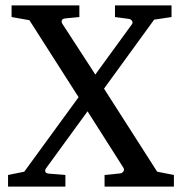

<svg xmlns="http://www.w3.org/2000/svg" viewBox="-20 -691 674 711"><path d="M367.2 0V-43L424.8 -48.8Q432.6 -49.8 437 -56.2Q441.4 -62.5 437 -69.8L304.2 -278.8L149.9 -66.9Q146 -61.5 147.9 -55.2Q149.9 -48.8 162.1 -47.9L222.2 -43V0H9.8V-43L69.8 -55.2L271 -331.1L88.9 -616.2L22.9 -627.9V-670.9H273.9V-627.9L223.1 -623Q210.9 -622.1 209 -615.5Q207 -608.9 210.9 -603L333 -415L467.8 -600.1Q473.1 -607.4 468.8 -613.8Q464.4 -620.1 457 -621.1L405.8 -627.9V-670.9H615.2V-627.9L550.8 -618.2L365.2 -362.8L562 -55.2L624 -43V0Z"/></svg>

Font: BabelStone Ogham Pictish
Style: Regular
Weight: 400
Designer: Andrew West
Foundry: BabelStone
Version: Version 1.02 March 14, 2022